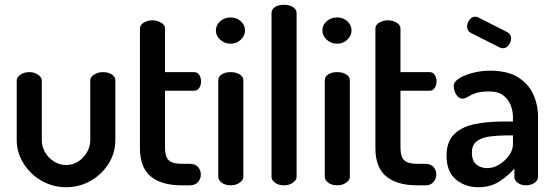

<svg xmlns="http://www.w3.org/2000/svg" viewBox="-20 -776 2324 804"><path d="M257 8Q201 8 153.5 -19.5Q106 -47 78 -92.5Q50 -138 50 -189V-439Q50 -452 65.5 -463Q81 -474 103 -474Q124 -474 139.5 -463Q155 -452 155 -439V-189Q155 -163 168.5 -139Q182 -115 205.5 -100Q229 -85 257 -85Q285 -85 308 -100Q331 -115 344.5 -139Q358 -163 358 -189V-440Q358 -454 374.5 -464Q391 -474 411 -474Q434 -474 448.5 -464Q463 -454 463 -440V-189Q463 -136 435 -91Q407 -46 360 -19Q313 8 257 8Z M741 0Q656 0 611 -37.5Q566 -75 566 -156V-657Q566 -672 582.5 -681.5Q599 -691 618 -691Q637 -691 654 -681.5Q671 -672 671 -657V-474H793Q807 -474 814.5 -462Q822 -450 822 -435Q822 -420 814.5 -408Q807 -396 793 -396H671V-156Q671 -120 686.5 -105Q702 -90 741 -90H775Q798 -90 809.5 -76.5Q821 -63 821 -45Q821 -28 809.5 -14Q798 0 775 0Z M946 0Q923 0 908.5 -11Q894 -22 894 -35V-440Q894 -455 908.5 -464.5Q923 -474 946 -474Q968 -474 983.5 -464.5Q999 -455 999 -440V-35Q999 -22 983.5 -11Q968 0 946 0ZM946 -593Q920 -593 902 -610Q884 -627 884 -648Q884 -671 902 -687Q920 -703 946 -703Q971 -703 988.5 -687Q1006 -671 1006 -648Q1006 -627 988.5 -610Q971 -593 946 -593Z M1169 0Q1146 0 1131.5 -11Q1117 -22 1117 -35V-722Q1117 -737 1131.5 -746.5Q1146 -756 1169 -756Q1191 -756 1206.5 -746.5Q1222 -737 1222 -722V-35Q1222 -22 1206.5 -11Q1191 0 1169 0Z M1392 0Q1369 0 1354.5 -11Q1340 -22 1340 -35V-440Q1340 -455 1354.5 -464.5Q1369 -474 1392 -474Q1414 -474 1429.5 -464.5Q1445 -455 1445 -440V-35Q1445 -22 1429.5 -11Q1414 0 1392 0ZM1392 -593Q1366 -593 1348 -610Q1330 -627 1330 -648Q1330 -671 1348 -687Q1366 -703 1392 -703Q1417 -703 1434.5 -687Q1452 -671 1452 -648Q1452 -627 1434.5 -610Q1417 -593 1392 -593Z M1727 0Q1642 0 1597 -37.5Q1552 -75 1552 -156V-657Q1552 -672 1568.5 -681.5Q1585 -691 1604 -691Q1623 -691 1640 -681.5Q1657 -672 1657 -657V-474H1779Q1793 -474 1800.5 -462Q1808 -450 1808 -435Q1808 -420 1800.5 -408Q1793 -396 1779 -396H1657V-156Q1657 -120 1672.5 -105Q1688 -90 1727 -90H1761Q1784 -90 1795.5 -76.5Q1807 -63 1807 -45Q1807 -28 1795.5 -14Q1784 0 1761 0Z M1983 8Q1928 8 1889 -24.5Q1850 -57 1850 -124Q1850 -181 1880 -212Q1910 -243 1962.5 -255Q2015 -267 2084 -267H2128V-285Q2128 -311 2118.5 -335.5Q2109 -360 2087.5 -376.5Q2066 -393 2029 -393Q1992 -393 1972 -386Q1952 -379 1940 -371Q1928 -363 1918 -363Q1900 -363 1890 -380.5Q1880 -398 1880 -416Q1880 -434 1903.5 -448.5Q1927 -463 1962 -471.5Q1997 -480 2031 -480Q2105 -480 2149 -452.5Q2193 -425 2213 -381Q2233 -337 2233 -286V-35Q2233 -21 2218.5 -10.5Q2204 0 2182 0Q2162 0 2148 -10.5Q2134 -21 2134 -35V-70Q2108 -40 2071 -16Q2034 8 1983 8ZM2021 -72Q2046 -72 2070.5 -87Q2095 -102 2111.5 -125Q2128 -148 2128 -172V-209H2103Q2065 -209 2031 -204.5Q1997 -200 1976.5 -184.5Q1956 -169 1956 -137Q1956 -103 1974.5 -87.5Q1993 -72 2021 -72ZM2086 -574Q2082 -574 2079 -575Q2076 -576 2073 -577L1952 -638Q1936 -646 1936 -665Q1936 -679 1945.5 -692.5Q1955 -706 1970 -706Q1975 -706 1981 -704L2105 -641Q2120 -633 2120 -615Q2120 -601 2110.5 -587.5Q2101 -574 2086 -574Z"/></svg>

Font: Dosis ExtraLight SemiBold
Style: Regular
Weight: 600
Version: Version 3.001; ttfautohint (v1.8.2)